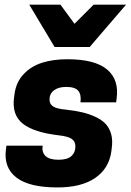

<svg xmlns="http://www.w3.org/2000/svg" viewBox="-20 -800 568 833"><path d="M106.9 -779.8H242.2L303.2 -696.8L386.2 -779.8H526.9L369.1 -596.2H216.8ZM267.1 -324.2Q306.6 -319.8 336.7 -312.7Q366.7 -305.7 394 -293Q421.4 -280.3 438 -262.7Q454.6 -245.1 462.2 -218.3Q469.7 -191.4 464.8 -157.2L462.9 -142.1Q452.6 -68.8 392.8 -27.8Q333 13.2 229 13.2Q106.4 13.2 50.8 -30Q-4.9 -73.2 5.9 -152.8L7.8 -168H165Q160.6 -139.2 177.7 -123Q194.8 -106.9 233.9 -106.9Q272 -106.9 289.6 -122.6Q307.1 -138.2 307.1 -165Q307.1 -186.5 291 -197.5Q274.9 -208.5 234.9 -212.9Q126.5 -225.6 78.6 -263.7Q30.8 -301.8 41 -377L43 -392.1Q49.8 -443.4 82.3 -478Q114.7 -512.7 162.6 -527.8Q210.4 -543 272 -543Q391.6 -543 444.6 -498.5Q497.6 -454.1 485.8 -371.1L483.9 -356H329.1Q333.5 -389.2 319.6 -406Q305.7 -422.9 267.1 -422.9Q233.9 -422.9 214.4 -408.2Q194.8 -393.6 194.8 -368.2Q194.8 -348.1 210.9 -337.9Q227.1 -327.6 267.1 -324.2Z"/></svg>

Font: Cooper Hewitt
Style: Bold Italic
Weight: 712
Designer: Village Type and Design LLC
Foundry: Cooper Hewitt Smithsonian Design Museum
Version: 1.000